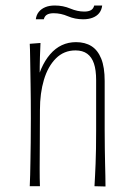

<svg xmlns="http://www.w3.org/2000/svg" viewBox="-20 -676 479 697"><path d="M363 1 323 0Q324 -17 325 -37Q326 -57 327 -81Q328 -105 328.5 -136Q329 -167 329 -204Q329 -240 329 -273Q329 -306 329 -334.5Q329 -363 329 -385Q329 -422 321 -445.5Q313 -469 296.5 -481Q280 -493 254 -493Q212 -493 183 -464Q154 -435 139.5 -386.5Q125 -338 125 -277L102 -264Q102 -313 109 -354Q116 -395 129.5 -426Q143 -457 162 -479Q181 -501 204.5 -512Q228 -523 256 -523Q289 -523 312 -508.5Q335 -494 347.5 -463Q360 -432 360 -382Q360 -358 360 -335Q360 -312 360 -282Q360 -252 360 -205Q360 -166 360.5 -136Q361 -106 361.5 -82Q362 -58 362.5 -38Q363 -18 363 1ZM88 0Q89 -19 89.5 -41Q90 -63 90.5 -92Q91 -121 91.5 -158.5Q92 -196 92 -246Q92 -314 91 -369.5Q90 -425 89.5 -463Q89 -501 88 -517L127 -520Q126 -502 125 -469.5Q124 -437 124 -389.5Q124 -342 125 -277Q125 -211 124.5 -157.5Q124 -104 124 -64.5Q124 -25 125 0ZM139 -606H110Q112 -622 121 -633Q130 -644 144.5 -650Q159 -656 179 -656Q209 -656 235 -645Q261 -634 286 -634Q301 -634 310 -639Q319 -644 322 -656H351Q349 -640 340.5 -629Q332 -618 317 -612Q302 -606 282 -606Q252 -606 226.5 -617Q201 -628 175 -628Q160 -628 151 -623Q142 -618 139 -606Z"/></svg>

Font: Truculenta Thin
Style: Regular
Weight: 250
Version: Version 1.002